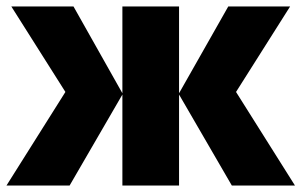

<svg xmlns="http://www.w3.org/2000/svg" viewBox="-23 -573 931 593"><path d="M682 -553 530 -285V-553H355V-285L204 -553H12L179 -289L-3 0H192L355 -281V0H530V-281L693 0H888L706 -289L873 -553Z"/></svg>

Font: Noto Sans UI SemiCondensed Black
Style: Regular
Weight: 900
Width: 4
Designer: Monotype Design Team
Foundry: Monotype Imaging Inc.
Version: 1.001